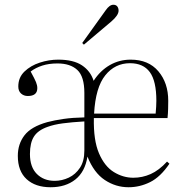

<svg xmlns="http://www.w3.org/2000/svg" viewBox="-20 -774 770 808"><path d="M193 14Q129 14 92 -20Q55 -54 55 -118Q55 -168 83 -204.5Q111 -241 179 -260Q209 -268 247.5 -273.5Q286 -279 335 -280V-383Q335 -452 305.5 -479.5Q276 -507 222 -507Q186 -507 158 -498Q130 -489 109 -473Q126 -442 131.5 -428.5Q137 -415 137 -403Q137 -370 97 -370Q80 -370 68.5 -380.5Q57 -391 57 -410Q57 -448 83 -473Q109 -498 147.5 -510.5Q186 -523 225 -523Q289 -523 325 -499Q361 -475 374 -434Q402 -477 442 -500Q482 -523 530 -523Q605 -523 646.5 -474Q688 -425 688 -350Q688 -335 687.5 -315.5Q687 -296 685 -277H375Q373 -184 396.5 -129Q420 -74 459 -50Q498 -26 541 -26Q579 -26 614 -41.5Q649 -57 683 -94L693 -85Q655 -29 611.5 -7.5Q568 14 521 14Q467 14 421 -16.5Q375 -47 348 -115Q338 -51 297 -18.5Q256 14 193 14ZM376 -296H635Q638 -328 638 -350Q638 -433 610.5 -470.5Q583 -508 527 -508Q464 -508 423 -457Q382 -406 376 -296ZM210 -13Q241 -13 269.5 -26.5Q298 -40 316.5 -68Q335 -96 335 -140V-263Q283 -260 245 -255Q207 -250 180 -240Q140 -226 123 -199.5Q106 -173 106 -126Q106 -71 135 -42Q164 -13 210 -13ZM333 -586 326 -593 425 -731Q441 -754 457 -754Q468 -754 473.5 -747Q479 -740 479 -729Q479 -710 449 -684Z"/></svg>

Font: Literata 72pt ExtraLight
Style: Regular
Weight: 200
Designer: Latin by Veronika Burian and Jose Scaglione. Greek by Irene Vlachou. Cyrillic by Vera Evstafieva.
Foundry: TypeTogether
Version: Version 3.002